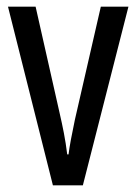

<svg xmlns="http://www.w3.org/2000/svg" viewBox="-20 -623 410 577"><path d="M139 -66 4 -603H87L159 -284Q166 -254 172 -223Q178 -192 182 -159H186Q188 -176 193 -203Q198 -230 205 -263L283 -603H366L229 -66Z"/></svg>

Font: Noto Sans Malayalam UI ExtraCondensed
Style: Regular
Weight: 400
Width: 2
Designer: Jelle Bosma - Monotype Design Team
Foundry: Monotype Imaging Inc.
Version: Version 2.104; ttfautohint (v1.8.4.7-5d5b)